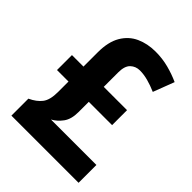

<svg xmlns="http://www.w3.org/2000/svg" viewBox="-206 -834 944 944"><g transform="rotate(45 265.5 -362.0)"><path d="M319 -724Q367 -724 410.5 -712.5Q454 -701 491 -684L449 -574Q417 -588 387 -596Q357 -604 330 -604Q301 -604 281 -585Q261 -566 261 -522V-421H423V-317H261V-245Q261 -196 240 -167.5Q219 -139 191 -124H507V0H40V-118Q79 -136 99.5 -162.5Q120 -189 120 -244V-317H40V-421H120V-520Q120 -593 146.5 -638Q173 -683 218 -703.5Q263 -724 319 -724Z"/></g></svg>

Font: Noto Sans Sinhala SemiCondensed
Style: Bold
Weight: 700
Width: 4
Designer: Jelle Bosma - Monotype Design Team
Foundry: Monotype Imaging Inc.
Version: Version 2.006; ttfautohint (v1.8.4.7-5d5b)